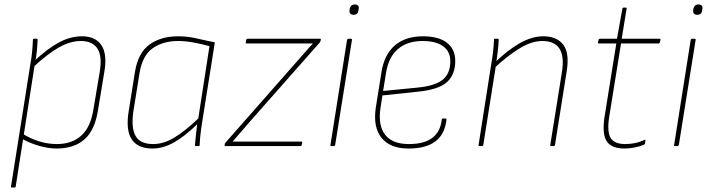

<svg xmlns="http://www.w3.org/2000/svg" viewBox="-20 -652 3166 857"><path d="M233 11Q196 11 154.5 -1Q113 -13 75 -34L79 -56Q116 -33 155 -21Q194 -9 234 -9Q300 -9 341.5 -45.5Q383 -82 396 -158L425 -330Q437 -401 415 -435Q393 -469 341 -469Q294 -469 244 -441Q194 -413 128 -352L131 -378Q192 -435 243 -462.5Q294 -490 346 -490Q406 -490 432.5 -450.5Q459 -411 446 -333L417 -158Q403 -70 356.5 -29.5Q310 11 233 11ZM33 185Q28 185 29 181L116 -368Q121 -395 123.5 -422.5Q126 -450 127 -475Q127 -479 131 -479H145Q148 -479 148 -475Q147 -451 144.5 -425.5Q142 -400 137 -374L135 -364L50 181Q49 185 44 185Z M660 11Q595 11 568 -30Q541 -71 554 -153L582 -329Q596 -416 647 -453Q698 -490 775 -490Q817 -490 855.5 -481Q894 -472 939 -463L883 -111Q877 -73 874.5 -49Q872 -25 871 -3Q871 0 867 0H854Q850 0 850 -3Q852 -26 854.5 -50Q857 -74 860 -97Q804 -43 756 -16Q708 11 660 11ZM664 -9Q710 -9 757.5 -37.5Q805 -66 865 -123L915 -446Q879 -456 842.5 -462.5Q806 -469 775 -469Q708 -469 662 -437Q616 -405 603 -327L575 -153Q565 -80 585.5 -44.5Q606 -9 664 -9Z M986 0Q981 0 983 -4V-9Q984 -13 988 -17L1303 -375Q1321 -395 1339.5 -416.5Q1358 -438 1376 -457V-458Q1348 -458 1320.5 -458Q1293 -458 1264 -458H1080Q1076 -458 1077 -463L1079 -475Q1081 -479 1085 -479H1408Q1413 -479 1412 -474L1411 -471Q1410 -466 1407 -462L1097 -111Q1078 -89 1058.5 -66.5Q1039 -44 1019 -21V-20Q1047 -20 1074 -20Q1101 -20 1128 -20H1325Q1330 -20 1329 -16L1326 -3Q1325 0 1321 0Z M1459 0Q1453 0 1455 -5L1529 -474Q1531 -479 1535 -479H1546Q1552 -479 1551 -474L1476 -5Q1474 0 1470 0ZM1558 -586Q1548 -586 1543.5 -591.5Q1539 -597 1540 -605L1541 -613Q1543 -622 1548.5 -627Q1554 -632 1564 -632Q1573 -632 1578 -627Q1583 -622 1581 -613L1580 -605Q1579 -596 1573.5 -591Q1568 -586 1558 -586Z M1804 11Q1722 11 1683.5 -36Q1645 -83 1657 -169L1682 -326Q1694 -407 1741.5 -448.5Q1789 -490 1868 -490Q1937 -490 1974.5 -461.5Q2012 -433 2012 -380Q2012 -319 1975 -285.5Q1938 -252 1847 -243L1687 -226L1678 -168Q1667 -91 1699.5 -50Q1732 -9 1805 -9Q1873 -9 1909.5 -36.5Q1946 -64 1952 -119Q1952 -123 1957 -123H1970Q1973 -123 1973 -119Q1966 -53 1923.5 -21Q1881 11 1804 11ZM1690 -246 1844 -261Q1923 -269 1956.5 -296.5Q1990 -324 1990 -379Q1990 -422 1958 -445.5Q1926 -469 1866 -469Q1798 -469 1756 -433Q1714 -397 1703 -326Z M2440 0Q2435 0 2436 -4L2488 -329Q2511 -469 2401 -469Q2352 -469 2297.5 -435Q2243 -401 2186 -348L2189 -373Q2243 -426 2298 -458Q2353 -490 2405 -490Q2466 -490 2494.5 -452Q2523 -414 2509 -331L2457 -4Q2456 0 2451 0ZM2120 0Q2115 0 2116 -4L2173 -368Q2178 -395 2181 -423Q2184 -451 2185 -475Q2185 -479 2189 -479H2203Q2206 -479 2206 -475Q2205 -451 2202 -424.5Q2199 -398 2195 -372L2194 -363L2137 -4Q2136 0 2131 0Z M2767 11Q2710 11 2688.5 -21Q2667 -53 2678 -128L2731 -458H2653Q2648 -458 2649 -463L2652 -475Q2653 -479 2657 -479H2734L2758 -614Q2760 -618 2763 -618H2773Q2778 -618 2777 -614L2755 -479H2924Q2929 -479 2928 -474L2925 -462Q2924 -458 2920 -458H2752L2699 -129Q2689 -64 2705.5 -36.5Q2722 -9 2771 -9Q2793 -9 2815 -13.5Q2837 -18 2857 -28Q2859 -29 2860 -28Q2861 -27 2861 -25L2859 -12Q2859 -8 2854 -6Q2835 2 2811.5 6.5Q2788 11 2767 11Z M2993 0Q2987 0 2989 -5L3063 -474Q3065 -479 3069 -479H3080Q3086 -479 3085 -474L3010 -5Q3008 0 3004 0ZM3092 -586Q3082 -586 3077.5 -591.5Q3073 -597 3074 -605L3075 -613Q3077 -622 3082.5 -627Q3088 -632 3098 -632Q3107 -632 3112 -627Q3117 -622 3115 -613L3114 -605Q3113 -596 3107.5 -591Q3102 -586 3092 -586Z"/></svg>

Font: Sofia Sans Semi Condensed Thin
Style: Italic
Weight: 250
Italic angle: -9°
Version: Version 4.100